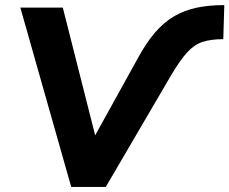

<svg xmlns="http://www.w3.org/2000/svg" viewBox="-20 -735 902 755"><path d="M260 0 60 -705H227L358 -188H346L522 -506Q555 -567 590 -607.5Q625 -648 665.5 -671.5Q706 -695 754.5 -705Q803 -715 862 -715L858 -581Q809 -581 776 -570Q743 -559 715.5 -528.5Q688 -498 654 -441L396 0Z"/></svg>

Font: Nunito Sans 8pt ExtraBold
Style: Italic
Weight: 800
Italic angle: -9°
Version: Version 3.101;gftools[0.9.27]